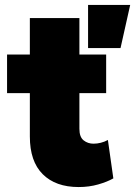

<svg xmlns="http://www.w3.org/2000/svg" viewBox="-20 -740 546 775"><path d="M297.5 15Q204.5 15 152.5 -36.8Q100.5 -88.5 100.5 -189V-667H300.5V-520H408.5V-364H300.5V-220Q300.5 -187 317.5 -173.5Q334.5 -160 357.5 -160Q372 -160 387 -163.8Q402 -167.5 415.5 -175L437.5 -20Q413 -6 376.2 4.5Q339.5 15 297.5 15ZM8.5 -364V-520H116.5V-364ZM335.5 -546V-720H505.5L466.5 -546Z"/></svg>

Font: Geologica Roman Black
Style: Regular
Weight: 900
Designer: Sindre Bremnes, Frode Helland
Foundry: Monokrom Skriftforlag AS
Version: Version 1.010;gftools[0.9.28]